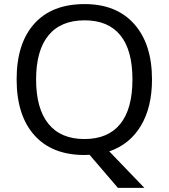

<svg xmlns="http://www.w3.org/2000/svg" viewBox="-20 -745 821 935"><path d="M720.2 -357.9Q720.2 -222.7 666 -132.3Q611.8 -42 512.2 -7.8L683.1 169.9H554.2L416 8.8L391.1 9.8Q233.4 9.8 147.2 -86.7Q61 -183.1 61 -358.9Q61 -533.2 146.7 -629.2Q232.4 -725.1 392.1 -725.1Q547.4 -725.1 633.8 -627.7Q720.2 -530.3 720.2 -357.9ZM155.8 -357.9Q155.8 -216.3 215.8 -142.1Q275.9 -67.9 391.1 -67.9Q505.9 -67.9 565.4 -141.1Q625 -214.4 625 -357.9Q625 -501 565.9 -573.5Q506.8 -646 392.1 -646Q275.9 -646 215.8 -572.5Q155.8 -499 155.8 -357.9Z"/></svg>

Font: Noto Sans Malayalam
Style: Regular
Weight: 400
Designer: Monotype Design team
Foundry: Monotype Imaging Inc.
Version: Version 1.02